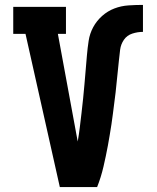

<svg xmlns="http://www.w3.org/2000/svg" viewBox="-20 -763 640 783"><path d="M376 0H224L84 -625H34V-735H249V-625H216L286 -245Q289 -230 291.5 -215Q294 -200 297 -186Q302 -215 305.5 -244Q309 -273 312.5 -302.5Q316 -332 319 -361.5Q322 -391 324.5 -420Q327 -449 329.5 -478.5Q332 -508 334.5 -537.5Q337 -567 341.5 -596.5Q346 -626 360 -652Q374 -678 396.5 -698Q419 -718 446.5 -728.5Q474 -739 504 -741Q534 -743 563 -743V-633Q541 -633 519.5 -626Q498 -619 485.5 -601Q473 -583 470 -561Q467 -539 465 -517Q463 -495 460.5 -473.5Q458 -452 456 -430Q454 -408 451.5 -386.5Q449 -365 446 -343Q443 -321 440.5 -299.5Q438 -278 434.5 -256Q431 -234 427.5 -212.5Q424 -191 420 -169.5Q416 -148 411.5 -126.5Q407 -105 402 -83.5Q397 -62 390.5 -41Q384 -20 376 0Z"/></svg>

Font: Iosevka HT Extrabold Extended
Style: Regular
Weight: 800
Width: 7
Monospace: yes
Designer: Belleve Invis
Foundry: Belleve Invis
Version: Version 32.3.0; ttfautohint (v1.8.4)